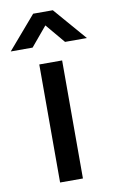

<svg xmlns="http://www.w3.org/2000/svg" viewBox="-123 -818 523 865"><g transform="rotate(-10 138.0 -385.0)"><path d="M-36.5 -620 92.5 -770H182.5L312 -620H212L137.5 -708.5L63.5 -620ZM80 0V-540H184.5V0Z"/></g></svg>

Font: Vela Sans SemBd
Style: Regular
Weight: 600
Designer: Principal design: Mikhail Sharanda - project Manrope.
Design modification: Ravid Balaliev
Foundry: Mikhail Sharanda
Version: Version 1.001